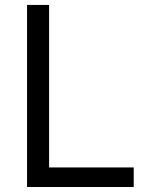

<svg xmlns="http://www.w3.org/2000/svg" viewBox="-20 -747 602 767"><path d="M88.1 0H514.2V-78.1H176.1V-727.3H88.1Z"/></svg>

Font: Margiela Sans
Style: Regular
Weight: 400
Designer: Stefan Endress, Andreas Faust
Version: Version 1.100;FEAKit 1.0